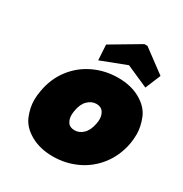

<svg xmlns="http://www.w3.org/2000/svg" viewBox="-187 -953 1046 1100"><g transform="rotate(30 335.5 -403.0)"><path d="M317 7Q232 7 170 -28Q108 -63 86 -116.5Q64 -170 64 -220Q64 -249 70 -282Q85 -370 135 -435.5Q185 -501 259.5 -536Q334 -571 419 -571Q504 -571 565.5 -536Q627 -501 649 -447Q671 -393 671 -342Q671 -313 666 -282Q650 -194 600 -128.5Q550 -63 476 -28Q402 7 317 7ZM351 -185Q382 -185 407 -209.5Q432 -234 441 -282Q444 -298 444 -311Q444 -338 430 -358.5Q416 -379 385 -379Q354 -379 328.5 -354.5Q303 -330 295 -282Q292 -265 292 -251Q292 -225 305.5 -205Q319 -185 351 -185ZM268 -600 262 -701 451 -813H471L622 -701L580 -600L435 -664Z"/></g></svg>

Font: Fz Poppins Black
Style: Italic
Weight: 900
Italic angle: -10°
Designer: Ninad Kale (Devanagari), Jonny Pinhorn (Latin)
Foundry: Indian Type Foundry
Version: Vit hóa bi Vntype.Com & FontZin.Com